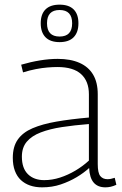

<svg xmlns="http://www.w3.org/2000/svg" viewBox="-20 -795 525 825"><path d="M35 -117Q35 -165 56.5 -195.5Q78 -226 120 -244Q162 -262 222.5 -272.5Q283 -283 362 -290V-390Q362 -446 328.5 -476.5Q295 -507 227 -507Q207 -507 183.5 -505Q160 -503 134 -498Q108 -493 79 -484L71 -517Q112 -529 152 -535.5Q192 -542 228 -542Q283 -542 321.5 -525Q360 -508 380 -474.5Q400 -441 400 -390V-90Q400 -52 411 -38.5Q422 -25 442 -25Q449 -25 456.5 -26.5Q464 -28 473 -31L480 -1Q467 5 455.5 7.5Q444 10 433 10Q400 10 382.5 -10.5Q365 -31 363 -73Q340 -52 309 -33.5Q278 -15 241 -2.5Q204 10 161 10Q132 10 109 2Q86 -6 69.5 -21.5Q53 -37 44 -61Q35 -85 35 -117ZM74 -122Q74 -72 100 -46.5Q126 -21 170 -21Q204 -21 238 -32Q272 -43 304 -62Q336 -81 362 -105V-262Q299 -257 246.5 -249Q194 -241 155 -226Q116 -211 95 -186Q74 -161 74 -122ZM236 -614Q196 -614 175.5 -635Q155 -656 155 -695Q155 -734 175.5 -754.5Q196 -775 236 -775Q276 -775 296.5 -754.5Q317 -734 317 -695Q317 -656 296.5 -635Q276 -614 236 -614ZM236 -638Q290 -638 290 -695Q290 -752 236 -752Q182 -752 182 -695Q182 -638 236 -638Z"/></svg>

Font: Georama ExtraCondensed Thin ExtraLight
Style: Regular
Weight: 250
Version: Version 1.001